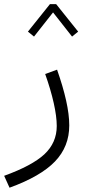

<svg xmlns="http://www.w3.org/2000/svg" viewBox="-107 -624 409 907"><path d="M24.9 -474.6 53.7 -451.2 143.6 -565.4 233.4 -451.2 262.2 -474.6 158.2 -604.5H128.9ZM106.4 -274.4C141.1 -176.8 161.1 -88.9 161.1 -28.8C161.1 23.9 141.6 68.4 102.5 105C63.5 141.1 0 174.8 -87.4 206.5L-62 262.7C36.1 227.1 107.9 185.5 152.8 138.7C197.8 91.8 220.2 35.2 220.2 -31.7C220.2 -100.6 199.7 -189 162.6 -294.9Z"/></svg>

Font: Estedad Light
Style: Regular
Weight: 300
Designer: Amin Abedi
Version: Version 7.3